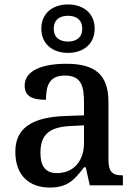

<svg xmlns="http://www.w3.org/2000/svg" viewBox="-20 -834 613 864"><path d="M286 -596C353 -596 406 -634 406 -705C406 -776 353 -814 286 -814C219 -814 166 -776 166 -705C166 -634 219 -596 286 -596ZM286 -647C251 -647 222 -663 222 -705C222 -747 251 -763 286 -763C321 -763 350 -747 350 -705C350 -663 321 -647 286 -647ZM204 10C285 10 316 -26 358 -81H366L384 0H533V-45H530C485 -45 468 -61 468 -117V-375C468 -501 405 -547 278 -547C175 -547 91 -519 91 -449C91 -402 123 -385 187 -385C187 -449 202 -494 272 -494C346 -494 358 -446 358 -373V-315L275 -312C123 -307 49 -257 49 -151C49 -41 115 10 204 10ZM236 -55C185 -55 162 -86 162 -146C162 -223 196 -263 300 -267L358 -270V-191C358 -108 310 -55 236 -55Z"/></svg>

Font: Noto Serif Myanmar Medium
Style: Regular
Weight: 500
Designer: Ben Mitchell and the Monotype Design Team
Foundry: Monotype Imaging Inc.
Version: Version 2.106